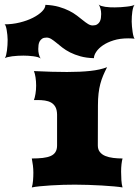

<svg xmlns="http://www.w3.org/2000/svg" viewBox="-97 -822 611 842"><path d="M42.5 0Q46.4 -12.7 47.9 -30.3Q49.3 -47.9 49.3 -64.9Q49.3 -80.6 47.4 -96.2Q45.4 -111.8 42.5 -127Q69.8 -127 90.6 -129.4Q111.3 -131.8 125.2 -137.9Q139.2 -144 146.2 -155.3Q153.3 -166.5 153.3 -184.1V-319.8Q152.8 -340.8 145.8 -353.3Q138.7 -365.7 127 -372.3Q115.2 -378.9 99.9 -381.1Q84.5 -383.3 67.4 -383.3H51.8Q55.7 -393.1 58.6 -410.4Q61.5 -427.7 61.5 -446.8Q61.5 -465.3 58.8 -482.7Q56.2 -500 51.8 -510.3Q93.3 -508.3 129.2 -507.3Q165 -506.3 196.8 -506.3Q255.9 -506.3 298.8 -511Q341.8 -515.6 372.6 -527.3Q362.8 -508.3 355.5 -491Q348.1 -473.6 343 -454.3Q337.9 -435.1 335.2 -412.1Q332.5 -389.2 332.5 -359.4L332 -184.1Q332 -166.5 341.1 -155.3Q350.1 -144 365.2 -137.9Q380.4 -131.8 399.9 -129.4Q419.4 -127 440.4 -127Q437.5 -116.7 435.8 -101.6Q434.1 -86.4 434.1 -69.3Q434.1 -50.8 435.3 -32Q436.5 -13.2 440.4 0Q427.2 -2.4 402.8 -4.6Q378.4 -6.8 349.4 -8.5Q320.3 -10.3 289.3 -11.2Q258.3 -12.2 231.9 -12.2Q208.5 -12.2 180.9 -11.5Q153.3 -10.7 126.7 -9Q100.1 -7.3 77.6 -5.1Q55.2 -2.9 42.5 0ZM-75.7 -566.9Q-72.3 -571.8 -70.1 -580.8Q-67.9 -589.8 -66.4 -601.1Q-64.9 -612.3 -64.2 -624.5Q-63.5 -636.7 -63.5 -647.9Q-63.5 -657.2 -64.7 -668.5Q-65.9 -679.7 -67.6 -689.9Q-69.3 -700.2 -71.8 -707.3Q-74.2 -714.4 -77.1 -715.3Q-42.5 -715.3 -10 -723.4Q22.5 -731.4 47.4 -744.1Q72.3 -756.8 87.2 -771.7Q102.1 -786.6 102.1 -800.8Q135.7 -799.3 161.1 -792Q186.5 -784.7 206.3 -774.7Q226.1 -764.6 240.7 -753.4Q255.4 -742.2 267.1 -732.7Q278.8 -723.1 289.1 -716.8Q299.3 -710.4 309.6 -710.4Q321.8 -710.4 329.1 -715.1Q336.4 -719.7 340.3 -726.8Q344.2 -733.9 345.5 -742.9Q346.7 -752 346.7 -760.7Q346.7 -772.5 343.8 -783.4Q340.8 -794.4 335.9 -802.2Q339.4 -798.3 347.2 -795.9Q355 -793.5 364.7 -792Q374.5 -790.5 385.5 -790Q396.5 -789.6 406.2 -789.6Q418.5 -789.6 432.6 -790.5Q446.8 -791.5 459.5 -793Q472.2 -794.4 481.4 -796.6Q490.7 -798.8 493.2 -801.3Q489.7 -796.9 487.3 -789.3Q484.9 -781.7 483.4 -771.7Q481.9 -761.7 481.2 -750.5Q480.5 -739.3 480.5 -727.5Q480.5 -718.3 481.7 -705.8Q482.9 -693.4 484.6 -681.6Q486.3 -669.9 488.8 -661.6Q491.2 -653.3 494.1 -652.3Q479.5 -653.8 465.3 -653.8Q429.2 -653.8 401.1 -645Q373 -636.2 354 -623Q335 -609.9 325 -594.7Q314.9 -579.6 314.9 -566.9Q281.2 -567.9 255.9 -575Q230.5 -582 210.7 -592Q190.9 -602.1 176.3 -613.5Q161.6 -625 149.9 -634.8Q138.2 -644.5 127.9 -650.9Q117.7 -657.2 107.4 -657.2Q95.2 -657.2 88.1 -652.6Q81.1 -647.9 77.1 -640.9Q73.2 -633.8 72 -624.8Q70.8 -615.7 70.8 -606.9Q70.8 -595.2 73.5 -584.2Q76.2 -573.2 81.1 -565.4Q77.6 -568.8 69.1 -571.3Q60.5 -573.7 49.8 -575.2Q39.1 -576.7 27.3 -577.4Q15.6 -578.1 5.9 -578.1Q-5.9 -578.1 -18.8 -577.4Q-31.7 -576.7 -43.2 -575.2Q-54.7 -573.7 -63.5 -571.5Q-72.3 -569.3 -75.7 -566.9Z"/></svg>

Font: Arbutus
Style: Regular
Weight: 400
Designer: Karolina Lach
Foundry: Sorkin Type Co.
Version: Version 1.002